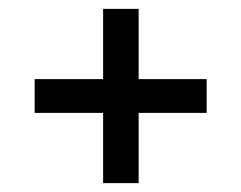

<svg xmlns="http://www.w3.org/2000/svg" viewBox="-20 -525 543 432"><path d="M212 -113V-505H292V-113ZM58 -271V-347H445V-271Z"/></svg>

Font: Bricolage Grotesque 36pt
Style: Regular
Weight: 400
Designer: Mathieu Triay
Foundry: Atelier Triay
Version: Version 1.001;gftools[0.9.33.dev8+g029e19f]